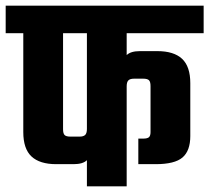

<svg xmlns="http://www.w3.org/2000/svg" viewBox="-40 -656 737 676"><path d="M677 -539H406V-462Q420 -476 453 -476H514Q572 -476 601 -449Q630 -422 630 -363V-177Q630 -125 602.5 -101.5Q575 -78 508 -78H447V-168H464Q479 -168 484.5 -173Q490 -178 490 -191V-353Q490 -368 484.5 -373.5Q479 -379 464 -379H432Q418 -379 412 -373Q406 -367 406 -352V0H266V-92Q252 -78 219 -78H158Q100 -78 71 -105Q42 -132 42 -191V-539H-20V-636H677ZM266 -202V-539H182V-201Q182 -186 187.5 -180.5Q193 -175 208 -175H240Q254 -175 260 -181Q266 -187 266 -202Z"/></svg>

Font: Teko SemiBold
Style: Regular
Weight: 600
Designer: Manushi Parikh, Jonny Pinhorn
Foundry: Indian Type Foundry
Version: Version 1.106;PS 1.0;hotconv 1.0.78;makeotf.lib2.5.61930; tt